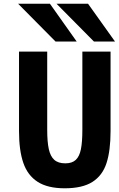

<svg xmlns="http://www.w3.org/2000/svg" viewBox="-20 -1003 640 1035"><path d="M82.5 -296.5V-725H234.5V-303.5Q234.5 -238.5 243 -199.5Q251.5 -160.5 272.5 -141.5Q293.5 -122.5 332 -122.5Q368.5 -122.5 388.5 -141.2Q408.5 -160 416.2 -198.8Q424 -237.5 424 -303.5V-725H576V-296.5Q576 -191 554.2 -124Q532.5 -57 478.5 -22.5Q424.5 12 329 12Q237 12 183 -22.8Q129 -57.5 105.8 -124.8Q82.5 -192 82.5 -296.5ZM77.5 -983H249L393.5 -779H279.5ZM284.5 -983H454.5L600 -779H486.5Z"/></svg>

Font: JuliaMono ExtraBold
Style: Regular
Weight: 800
Monospace: yes
Designer: cormullion
Foundry: corm
Version: Version 0.055; ttfautohint (v1.8.4)